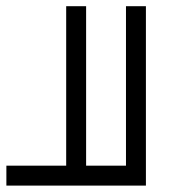

<svg xmlns="http://www.w3.org/2000/svg" viewBox="-20 -582 540 602"><path d="M187.5 -62.5H0V0H437.5V-562.5H375Q375 -562.5 375 -62.5H250Q250 -62.5 250 -562.5H187.5Q187.5 -562.5 187.5 -62.5Z"/></svg>

Font: CalcUnifontExMono
Style: Regular
Weight: 500
Version: Version 15.0.06